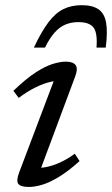

<svg xmlns="http://www.w3.org/2000/svg" viewBox="-20 -730 443 760"><path d="M56.5 -49 201.5 -432.5 218.5 -409.5Q198.5 -411 173 -404.2Q147.5 -397.5 117.5 -382.5Q87.5 -367.5 54 -342.5L33 -370.5Q83.5 -419 122 -443.8Q160.5 -468.5 189.8 -477.2Q219 -486 240.5 -486Q269 -486 279.2 -472.5Q289.5 -459 277.5 -427L133 -39.5L118 -65.5Q138.5 -64 164 -69Q189.5 -74 218 -87Q246.5 -100 276 -121.5L295 -92.5Q250 -52 213.2 -29.8Q176.5 -7.5 147.2 1.2Q118 10 94.5 10Q62 10 52.5 -2Q43 -14 56.5 -49ZM290.5 -642.5Q263 -642.5 240 -633.2Q217 -624 197 -602Q177 -580 158 -541.5H114Q144.5 -606 172.2 -642.5Q200 -679 231.5 -694.2Q263 -709.5 303.5 -709.5Q346 -709.5 369.8 -693.2Q393.5 -677 400 -640.2Q406.5 -603.5 398.5 -541.5H362Q366.5 -600.5 349.8 -621.5Q333 -642.5 290.5 -642.5Z"/></svg>

Font: Newsreader 11pt
Style: Italic
Weight: 400
Italic angle: -17°
Version: Version 1.003